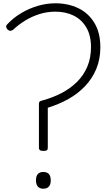

<svg xmlns="http://www.w3.org/2000/svg" viewBox="-20 -1135 663 1169"><path d="M244 -216Q230 -216 223.5 -220.5Q217 -225 217 -236V-503Q217 -513 222 -517Q227 -521 237 -523Q300 -540 354 -568Q408 -596 448.5 -636Q489 -676 511.5 -729Q534 -782 534 -848Q534 -920 505.5 -968Q477 -1016 428.5 -1040Q380 -1064 317 -1064Q268 -1064 222.5 -1050Q177 -1036 136 -1011.5Q95 -987 60 -954Q52 -948 44 -947.5Q36 -947 26 -955Q17 -966 17.5 -974Q18 -982 26 -989Q63 -1028 110.5 -1056Q158 -1084 211 -1099.5Q264 -1115 317 -1115Q394 -1115 456 -1085.5Q518 -1056 554.5 -996Q591 -936 591 -847Q591 -775 566.5 -716Q542 -657 498.5 -611Q455 -565 397 -532.5Q339 -500 271 -479V-235Q271 -224 265 -220Q259 -216 244 -216ZM244 14Q222 14 210.5 1Q199 -12 199 -37Q199 -63 210.5 -75.5Q222 -88 244 -88Q266 -88 277.5 -75.5Q289 -63 289 -37Q289 -12 277.5 1Q266 14 244 14Z"/></svg>

Font: Playwrite FR Moderne ExtraLight
Style: Regular
Weight: 250
Version: Version 1.002